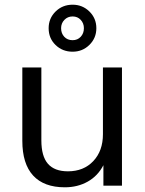

<svg xmlns="http://www.w3.org/2000/svg" viewBox="-20 -790 617 817"><path d="M499 -503V0H420V-87Q396 -41 353 -17Q310 7 256 7Q167 7 121 -43Q75 -93 75 -191V-503H156V-193Q156 -125 184 -93Q212 -61 269 -61Q336 -61 377 -104.5Q418 -148 418 -219V-503ZM187 -670Q187 -712 216.5 -741Q246 -770 289 -770Q331 -770 360.5 -741Q390 -712 390 -670Q390 -628 360.5 -599Q331 -570 289 -570Q246 -570 216.5 -598.5Q187 -627 187 -670ZM337 -670Q337 -691 323.5 -705.5Q310 -720 289 -720Q268 -720 254 -705.5Q240 -691 240 -670Q240 -648 253.5 -633.5Q267 -619 289 -619Q310 -619 323.5 -633.5Q337 -648 337 -670Z"/></svg>

Font: Muli-Regular
Style: Regular
Weight: 400
Version: Version 2.000